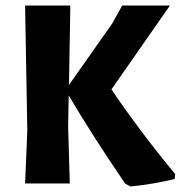

<svg xmlns="http://www.w3.org/2000/svg" viewBox="-20 -665 655 696"><path d="M235 -645 230 -357 387 -580 423 -645H596L384 -341Q486 -190 615 -34L613 -16Q534 3 453 11L434 1Q316 -172 229 -319L227 -207L233 0H71L79 -191L71 -645Z"/></svg>

Font: Alegreya Sans SC ExtraBold
Style: Regular
Weight: 800
Designer: Juan Pablo del Peral
Foundry: Huerta Tipografica
Version: Version 2.007